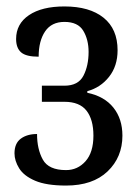

<svg xmlns="http://www.w3.org/2000/svg" viewBox="-20 -566 430 596"><path d="M185 10Q124 10 89 -5Q54 -20 39.5 -43.5Q25 -67 25 -90Q25 -121 44.5 -135.5Q64 -150 95 -150Q95 -103 113 -70.5Q131 -38 185 -38Q221 -38 245.5 -65.5Q270 -93 270 -145Q270 -195 248.5 -222.5Q227 -250 180 -250H110V-300H180Q223 -300 239 -331Q255 -362 255 -405Q255 -443 238.5 -470.5Q222 -498 180 -498Q140 -498 120 -468.5Q100 -439 100 -390Q61 -390 45.5 -403.5Q30 -417 30 -445Q30 -492 70 -519Q110 -546 180 -546Q258 -546 301.5 -511Q345 -476 345 -410Q345 -361 318.5 -327.5Q292 -294 251 -283V-278Q304 -267 332 -232Q360 -197 360 -145Q360 -78 314 -34Q268 10 185 10Z"/></svg>

Font: Noto Serif ExtraCondensed
Style: Regular
Weight: 400
Width: 2
Designer: Monotype Design Team
Foundry: Monotype Imaging Inc.
Version: Version 2.015